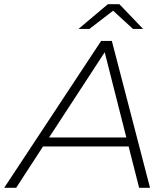

<svg xmlns="http://www.w3.org/2000/svg" viewBox="-67 -895 792 915"><path d="M-47 0 415 -700H466L648 0H596L546 -197H138L10 0ZM167 -240H535L432 -646ZM307 -757 447 -875H502L615 -757H567L472 -844L359 -757Z"/></svg>

Font: Montserrat Light
Style: Italic
Weight: 300
Italic angle: -11.3°
Designer: Julieta Ulanovsky
Foundry: Julieta Ulanovsky
Version: Version 9.000; ttfautohint (v1.8.4.7-5d5b)